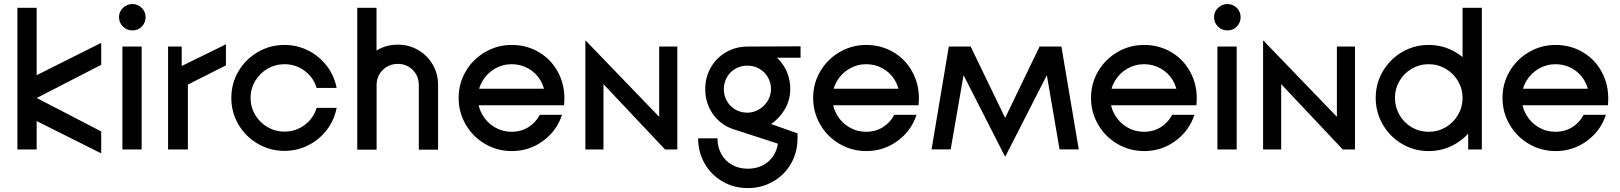

<svg xmlns="http://www.w3.org/2000/svg" viewBox="-20 -745 8074 957"><path d="M75.2 -185.4V-326.5L481.9 -530.1L484.5 -528.6V-422L163.1 -256.5L484.5 -89.9V16.7L481.9 18.2ZM66.7 -706H162.7V0H66.7Z M686.1 -513V0H590.1V-513ZM573.2 -660.1Q573.2 -686.4 592.9 -705.6Q612.7 -724.8 640 -724.8Q667.3 -724.8 686.5 -705.6Q705.7 -686.3 705.7 -660.1Q705.7 -631.8 686.7 -612.6Q667.7 -593.3 640 -593.3Q612.7 -593.3 592.9 -612.6Q573.2 -631.8 573.2 -660.1Z M817.7 -513H885.7V-416L1106.1 -524.1V-419.2L916.5 -323.4V0H817.7Z M1133 -257Q1133 -329 1168.5 -389.5Q1204 -450 1265 -485.5Q1326 -521 1398 -521Q1461.4 -521 1516.6 -493.1Q1571.7 -465.2 1609 -416.3Q1646.3 -367.5 1657.9 -306.6H1558Q1542.7 -359.1 1498.4 -392Q1454 -425 1398 -425Q1352.2 -425 1313.5 -402.5Q1274.8 -380 1251.9 -341.4Q1229 -302.8 1229 -257Q1229 -211.2 1251.9 -172.6Q1274.8 -134 1313.5 -111.5Q1352.2 -89 1398 -89Q1454 -89 1498.4 -122Q1542.7 -154.9 1558 -207.4H1657.9Q1646.3 -146.5 1609 -97.7Q1571.7 -48.8 1516.5 -20.9Q1461.4 7 1398 7Q1326 7 1265 -28.5Q1204 -64 1168.5 -124.5Q1133 -185 1133 -257Z M1962.6 -522.5Q2018.1 -522.5 2064.1 -495.8Q2110.1 -469.1 2136.8 -423.4Q2163.5 -377.6 2163.5 -322.1V1H2067.5V-321.1Q2067.5 -365.9 2037.5 -396.2Q2007.5 -426.5 1962.6 -426.5Q1918.3 -426.5 1887.7 -396.2Q1857.1 -365.9 1857.1 -321.1V1H1761.1V-322.1Q1761.1 -377.6 1788.1 -423.4Q1815.1 -469.1 1861.1 -495.8Q1907.1 -522.5 1962.6 -522.5ZM1760.7 -706H1856.7V0H1760.7Z M2266 -257Q2266 -329 2301.5 -389.5Q2337 -450 2398 -485.5Q2459 -521 2531 -521Q2607.9 -521 2671 -482.1Q2734.1 -443.1 2767.1 -373.8Q2800.1 -304.4 2791.3 -220.3H2313.5V-302.8H2729L2696.6 -263.8Q2695.9 -307.7 2673.6 -344.9Q2651.4 -382.1 2613.6 -403.5Q2575.8 -425 2531 -425Q2485.2 -425 2446.5 -402.5Q2407.8 -379.9 2384.9 -341.3Q2362 -302.6 2362 -256.8Q2362 -211.1 2384.9 -172Q2407.7 -133 2446.3 -110.5Q2484.9 -88 2531 -88Q2576.1 -88 2613.1 -110.8Q2650.1 -133.5 2670.5 -172.7H2781.4Q2754.9 -92.3 2686.3 -42.2Q2617.7 8 2531 8Q2459 8 2398 -27.5Q2337 -63 2301.5 -124Q2266 -185 2266 -257Z M2897.7 -542.3H2899.7L3265.6 -162.7V-513H3355.9V0H3294.9L2987.9 -325.6V0H2897.7Z M3495.2 -301.1Q3495.2 -359.9 3522.9 -408.4Q3550.5 -456.8 3599 -484.9Q3647.6 -513 3707.1 -513Q3766.6 -513 3815.1 -484.9Q3863.6 -456.8 3891.3 -408.4Q3918.9 -359.9 3918.9 -301.1Q3918.9 -243.3 3888.1 -194.4Q3857.2 -145.5 3808.1 -117.4Q3758.9 -89.3 3707 -89.3Q3647.7 -89.3 3599.2 -116.9Q3550.6 -144.6 3522.9 -193.1Q3495.2 -241.6 3495.2 -301.1ZM3459.7 -55.5H3556.2Q3556.2 -11.5 3575.4 22.9Q3594.6 57.4 3628.9 76.7Q3663.2 96 3707.1 96Q3751.8 96 3786.3 76.8Q3820.8 57.6 3840 23.1Q3859.2 -11.5 3859.2 -55.5H3955.2Q3955.2 13.4 3922.8 70.3Q3890.3 127.1 3833.2 159.8Q3776.2 192.5 3707.2 192.5Q3638.3 192.5 3581.7 159.8Q3525.1 127.1 3492.4 70.3Q3459.7 13.4 3459.7 -55.5ZM3646.2 -97.6 3684.9 -175.6 3954.8 -80.5Q3956.1 -63.7 3954.7 -43.7Q3953.3 -23.7 3946.7 0.1ZM3822.9 -300.6Q3822.9 -333.1 3807.3 -360.1Q3791.6 -387.1 3764.6 -402.5Q3737.6 -417.9 3705.2 -417.9Q3672.3 -417.9 3645.5 -402.5Q3618.7 -387 3603.3 -360Q3587.9 -333 3587.9 -300.6Q3587.9 -268.3 3603.3 -241.3Q3618.7 -214.3 3645.5 -198.9Q3672.3 -183.4 3705.2 -183.4Q3734.9 -183.4 3762.2 -199.1Q3789.5 -214.8 3806.2 -241.8Q3822.9 -268.9 3822.9 -300.6ZM3707.1 -513 3970.2 -514.1V-457.1H3707.1Z M4033 -257Q4033 -329 4068.5 -389.5Q4104 -450 4165 -485.5Q4226 -521 4298 -521Q4374.9 -521 4438 -482.1Q4501.1 -443.1 4534.1 -373.8Q4567.1 -304.4 4558.3 -220.3H4080.5V-302.8H4496L4463.6 -263.8Q4462.9 -307.7 4440.6 -344.9Q4418.4 -382.1 4380.6 -403.5Q4342.8 -425 4298 -425Q4252.2 -425 4213.5 -402.5Q4174.8 -379.9 4151.9 -341.3Q4129 -302.6 4129 -256.8Q4129 -211.1 4151.9 -172Q4174.7 -133 4213.3 -110.5Q4251.9 -88 4298 -88Q4343.1 -88 4380.1 -110.8Q4417.1 -133.5 4437.5 -172.7H4548.4Q4521.9 -92.3 4453.3 -42.2Q4384.7 8 4298 8Q4226 8 4165 -27.5Q4104 -63 4068.5 -124Q4033 -185 4033 -257Z M4782.7 -370.3 4718.5 -0.5H4623.3L4709.2 -513H4818.1L4990.1 -157.4L5161.6 -513H5270.5L5356.9 -0.5H5261.2L5197.9 -370.3L4991.1 34.7H4989.1Z M5418 -257Q5418 -329 5453.5 -389.5Q5489 -450 5550 -485.5Q5611 -521 5683 -521Q5759.9 -521 5823 -482.1Q5886.1 -443.1 5919.1 -373.8Q5952.1 -304.4 5943.3 -220.3H5465.5V-302.8H5881L5848.6 -263.8Q5847.9 -307.7 5825.6 -344.9Q5803.4 -382.1 5765.6 -403.5Q5727.8 -425 5683 -425Q5637.2 -425 5598.5 -402.5Q5559.8 -379.9 5536.9 -341.3Q5514 -302.6 5514 -256.8Q5514 -211.1 5536.9 -172Q5559.7 -133 5598.3 -110.5Q5636.9 -88 5683 -88Q5728.1 -88 5765.1 -110.8Q5802.1 -133.5 5822.5 -172.7H5933.4Q5906.9 -92.3 5838.3 -42.2Q5769.7 8 5683 8Q5611 8 5550 -27.5Q5489 -63 5453.5 -124Q5418 -185 5418 -257Z M6144.1 -513V0H6048.1V-513ZM6031.2 -660.1Q6031.2 -686.4 6050.9 -705.6Q6070.7 -724.8 6098 -724.8Q6125.3 -724.8 6144.5 -705.6Q6163.7 -686.3 6163.7 -660.1Q6163.7 -631.8 6144.7 -612.6Q6125.7 -593.3 6098 -593.3Q6070.7 -593.3 6050.9 -612.6Q6031.2 -631.8 6031.2 -660.1Z M6275.7 -542.3H6277.7L6643.6 -162.7V-513H6733.9V0H6672.9L6365.9 -325.6V0H6275.7Z M7366 -257Q7366 -329 7330.5 -389.5Q7295 -450 7234 -485.5Q7173 -521 7101 -521Q7029 -521 6968.5 -485.5Q6908 -450 6872.5 -389.5Q6837 -329 6837 -257Q6837 -185 6872.5 -124Q6908 -63 6968.5 -27.5Q7029 8 7101 8Q7173 8 7234 -27.5Q7295 -63 7330.5 -124Q7366 -185 7366 -257ZM7366 -706H7270V-227.5L7298 -206.7V0H7366ZM6933 -257Q6933 -302.8 6955.5 -341.4Q6978 -380 7016.6 -402.5Q7055.2 -425 7101 -425Q7146.8 -425 7185.5 -402.5Q7224.2 -379.9 7247.1 -341.3Q7270 -302.6 7270 -256.8Q7270 -211.1 7247.1 -172Q7224.2 -133 7185.6 -110.5Q7146.9 -88 7101.2 -88Q7055.4 -88 7016.7 -110.5Q6978.1 -133.1 6955.5 -172.1Q6933 -211.2 6933 -257Z M7469 -257Q7469 -329 7504.5 -389.5Q7540 -450 7601 -485.5Q7662 -521 7734 -521Q7810.9 -521 7874 -482.1Q7937.1 -443.1 7970.1 -373.8Q8003.1 -304.4 7994.3 -220.3H7516.5V-302.8H7932L7899.6 -263.8Q7898.9 -307.7 7876.6 -344.9Q7854.4 -382.1 7816.6 -403.5Q7778.8 -425 7734 -425Q7688.2 -425 7649.5 -402.5Q7610.8 -379.9 7587.9 -341.3Q7565 -302.6 7565 -256.8Q7565 -211.1 7587.9 -172Q7610.7 -133 7649.3 -110.5Q7687.9 -88 7734 -88Q7779.1 -88 7816.1 -110.8Q7853.1 -133.5 7873.5 -172.7H7984.4Q7957.9 -92.3 7889.3 -42.2Q7820.7 8 7734 8Q7662 8 7601 -27.5Q7540 -63 7504.5 -124Q7469 -185 7469 -257Z"/></svg>

Font: Lineal Thin
Style: Regular
Weight: 200
Designer: Created by Frank Adebiaye with contributions from Anton Moglia & Ariel Martín Pérez
Created by Frank ADEBIAYE with FontF
Foundry: Velvetyne Type Foundry
Version: Version 2.000;Glyphs 3.2 (3227)